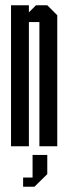

<svg xmlns="http://www.w3.org/2000/svg" viewBox="-20 -557 260 731"><path d="M130 0V-473H90V0H22V-537H90V-510L117 -537H160L198 -499V0ZM111 154H68V119H104V33H160V106Z"/></svg>

Font: Commune Nuit Debout
Style: Regular
Weight: 400
Designer: Sébastien Marchal
Foundry: Sébastien Marchal
Version: Version 1.003;PS 1.3;hotconv 1.0.88;makeotf.lib2.5.647800